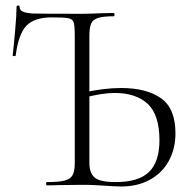

<svg xmlns="http://www.w3.org/2000/svg" viewBox="-20 -672 691 696"><path d="M357 1Q343 0 322.5 -1Q302 -2 277 -2L192 -1Q175 0 150 0Q147 0 147 -6Q147 -12 150 -12Q194 -12 214.5 -17.5Q235 -23 243 -37Q251 -51 251 -81V-544Q251 -579 247 -591Q243 -603 228 -606Q213 -609 168 -609Q105 -609 76 -579Q47 -549 37 -471Q36 -468 31 -468.5Q26 -469 26 -471Q30 -506 35 -562.5Q40 -619 40 -647Q40 -652 45.5 -652Q51 -652 51 -647Q51 -636 61.5 -630.5Q72 -625 98 -623Q130 -622 276 -622Q305 -622 347 -624L393 -625Q395 -625 395 -619Q395 -613 393 -613Q354 -613 335.5 -607Q317 -601 310.5 -586.5Q304 -572 304 -542V-81Q304 -45 323 -28.5Q342 -12 400 -12Q483 -12 520.5 -49Q558 -86 558 -163Q558 -256 515.5 -295.5Q473 -335 396 -335Q349 -335 282 -317L281 -336Q356 -353 419 -353Q511 -353 563.5 -316Q616 -279 616 -189Q616 -132 591.5 -88Q567 -44 522.5 -20Q478 4 420 4Q395 4 357 1Z"/></svg>

Font: Cormorant Unicase Light
Style: Regular
Weight: 300
Designer: Christian Thalmann (Catharsis Fonts)
Foundry: Catharsis Fonts
Version: Version 4.000